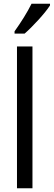

<svg xmlns="http://www.w3.org/2000/svg" viewBox="-20 -1009 288 1029"><path d="M248 -980V-989H149C127 -944 93 -890 58 -841V-829H112C154 -865 223 -940 248 -980ZM154 0V-760H71V0Z"/></svg>

Font: Noto Sans Sinhala Condensed
Style: Regular
Weight: 400
Width: 3
Designer: Jelle Bosma - Monotype Design Team
Foundry: Monotype Imaging Inc.
Version: Version 2.006